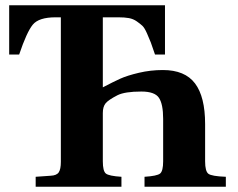

<svg xmlns="http://www.w3.org/2000/svg" viewBox="-20 -712 906 732"><path d="M15 -504V-692H609V-504H571Q560 -537 555 -550Q550 -563 540.5 -584.5Q531 -606 523 -613.5Q515 -621 501.5 -630.5Q488 -640 471.5 -643Q455 -646 432 -646H372V-379Q412 -400 438.5 -412Q465 -424 509.5 -434.5Q554 -445 601 -445Q685 -445 723.5 -394Q762 -343 762 -239V-97Q762 -59 774.5 -49.5Q787 -40 841 -38V0H531V-38Q579 -41 590.5 -50.5Q602 -60 602 -97V-259Q602 -315 586 -339Q570 -363 519 -363Q456 -363 428 -349Q393 -331 382.5 -318Q372 -305 372 -281V-97Q372 -60 383.5 -50.5Q395 -41 443 -38V0H116V-38L173 -42Q196 -43 204 -55Q212 -67 212 -95V-646H192Q128 -646 105 -618Q82 -590 53 -504Z"/></svg>

Font: Heuristica
Style: Bold
Weight: 700
Version: Version 1.0.2